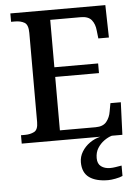

<svg xmlns="http://www.w3.org/2000/svg" viewBox="-62 -761 757 1049"><g transform="rotate(-5 316.5 -237.0)"><path d="M35 0V-46H57Q86 -46 107.5 -57Q129 -68 129 -110V-599Q129 -644 108 -656Q87 -668 57 -668H35V-714H556L560 -536H502L497 -580Q494 -615 476 -637.5Q458 -660 417 -660H249V-400H489V-347H249V-54H445Q486 -54 505 -77.5Q524 -101 529 -134L537 -178H594L587 0ZM489 240Q422 240 385 213.5Q348 187 348 130Q348 99 364.5 72Q381 45 408 26Q435 7 466 0H529Q508 6 486.5 21.5Q465 37 450.5 60Q436 83 436 115Q436 146 455.5 160.5Q475 175 505 175Q519 175 534.5 172.5Q550 170 568 167V224Q553 231 528.5 235.5Q504 240 489 240Z"/></g></svg>

Font: Noto Serif Tibetan Medium
Style: Regular
Weight: 500
Designer: Monotype Design Team
Foundry: Monotype Imaging Inc.
Version: Version 2.103; ttfautohint (v1.8.4.7-5d5b)